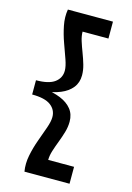

<svg xmlns="http://www.w3.org/2000/svg" viewBox="-143 -870 769 1119"><g transform="rotate(15 241.5 -311.0)"><path d="M122 -800H394V-698H238Q238 -672 247.5 -642Q257 -612 269.5 -579.5Q282 -547 291.5 -514.5Q301 -482 301 -451Q301 -407 276.5 -376Q252 -345 208 -327Q164 -309 106 -303V-319Q164 -313 208 -295Q252 -277 276.5 -246.5Q301 -216 301 -171Q301 -140 291.5 -107.5Q282 -75 269.5 -42.5Q257 -10 247.5 20Q238 50 238 76H394V178H122Q114 131 124 81Q134 31 151.5 -17Q169 -65 183 -105Q197 -145 197 -171Q197 -215 161.5 -241.5Q126 -268 49 -268V-354Q126 -354 161.5 -380.5Q197 -407 197 -451Q197 -477 183 -517Q169 -557 151.5 -605Q134 -653 124 -703.5Q114 -754 122 -800Z"/></g></svg>

Font: Syne
Style: Bold
Weight: 700
Designer: Lucas Descroix
Foundry: Bonjour Monde
Version: Version 2.200